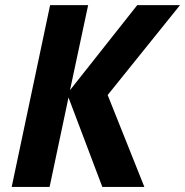

<svg xmlns="http://www.w3.org/2000/svg" viewBox="-20 -734 727 754"><path d="M25.9 0 176.8 -713.9H326.2L254.9 -379.9L519 -713.9H687L402.8 -360.8L546.9 0H381.8L249 -351.1L174.8 0Z"/></svg>

Font: Open Sans
Style: Bold Italic
Weight: 700
Italic angle: -12°
Designer: Monotype Design Team
Foundry: Monotype Imaging Inc.
Version: Version 3.003; ttfautohint (v1.8.4)